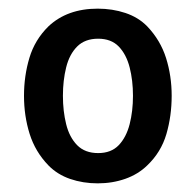

<svg xmlns="http://www.w3.org/2000/svg" viewBox="-20 -666 453 444"><path d="M377 -444.5Q377 -398 364.8 -356Q352.5 -314 320.5 -283.5Q299.5 -263 269.8 -252.5Q240 -242 206 -242Q172 -242 142.2 -252.2Q112.5 -262.5 92 -283.5Q61.5 -315 48.5 -356.5Q35.5 -398 35.5 -444.5Q35.5 -490.5 48 -532.2Q60.5 -574 92 -605Q135.5 -646 206 -646Q240 -646 270 -636Q300 -626 320.5 -605Q351 -573 364 -531.8Q377 -490.5 377 -444.5ZM125.5 -444.5Q125.5 -409 133 -378.8Q140.5 -348.5 158.5 -330.2Q176.5 -312 207 -312Q237 -312 254.5 -330.2Q272 -348.5 279.8 -378.8Q287.5 -409 287.5 -444.5Q287.5 -480 279.8 -510.2Q272 -540.5 254.5 -558.5Q237 -576.5 207 -576.5Q176.5 -576.5 158.5 -558.5Q140.5 -540.5 133 -510.2Q125.5 -480 125.5 -444.5Z"/></svg>

Font: Signika
Style: Regular
Weight: 400
Designer: Anna Giedry
Foundry: Anna Giedry
Version: Version 2.001